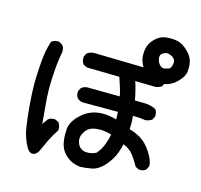

<svg xmlns="http://www.w3.org/2000/svg" viewBox="-126 -986 1253 1195"><g transform="rotate(15 500.0 -389.0)"><path d="M82 -357.4Q82 -379.9 83 -400.4Q86.9 -508.8 96.7 -563.5Q103.5 -597.7 114.3 -633.8L117.2 -635.7Q132.8 -648.4 154.3 -648.4Q157.2 -648.4 163.1 -648.4L185.5 -635.7Q194.3 -626 196.8 -616.7Q199.2 -607.4 199.2 -601.6Q199.2 -593.8 199.2 -590.8Q186.5 -524.4 182.6 -459Q178.7 -403.3 178.7 -378.4Q178.7 -353.5 178.7 -335.9Q179.7 -293.9 183.1 -256.8Q186.5 -219.7 188 -204.6Q189.5 -189.5 190.4 -175.8Q192.4 -148.4 194.3 -126L219.7 -162.1Q234.4 -174.8 256.8 -174.8Q259.8 -174.8 265.6 -174.8L289.1 -163.1Q296.9 -151.4 299.3 -141.6Q301.8 -131.8 301.8 -126Q301.8 -120.1 301.8 -114.3Q275.4 -75.2 255.9 -35.2L218.8 44.9Q202.1 68.4 183.1 68.4Q164.1 68.4 148.4 44.9L147.5 43.9Q115.2 -14.6 105.5 -74.2Q95.7 -132.8 88.9 -215.3Q82 -297.9 82 -357.4ZM631.8 -272.5Q631.8 -294.9 629.9 -321.3H402.3Q383.8 -323.2 369.1 -335.9Q356.4 -350.6 356.4 -372.1Q356.4 -375 356.4 -380.9L368.2 -403.3Q385.7 -418.9 408.2 -418.9L616.2 -417Q609.4 -452.1 600.1 -479Q590.8 -505.9 582 -534.2L372.1 -538.1L347.7 -549.8Q335 -567.4 335 -588.9Q335 -591.8 335 -597.7L346.7 -621.1Q368.2 -636.7 393.6 -636.7L711.9 -629.9Q700.2 -650.4 694.8 -668.9Q689.5 -687.5 689.5 -705.1Q689.5 -722.7 691.4 -737.3Q697.3 -778.3 729 -810.1Q760.7 -841.8 797.9 -845.7Q813.5 -847.7 830.6 -847.7Q847.7 -847.7 866.2 -844.7Q905.3 -838.9 942.4 -801.8Q972.7 -772.5 980.5 -742.2Q985.4 -720.7 985.4 -704.1Q985.4 -687.5 983.9 -673.3Q982.4 -659.2 971.7 -640.6Q960.9 -623 942.4 -604.5Q908.2 -570.3 862.3 -562.5L855.5 -546.9L853.5 -545.9Q832 -531.2 806.6 -531.2Q800.8 -531.2 793.9 -532.2L684.6 -534.2Q702.1 -480.5 713.9 -417Q745.1 -417 779.8 -416Q814.5 -415 847.7 -399.4L849.6 -398.4Q861.3 -383.8 861.3 -362.3Q861.3 -359.4 861.3 -353.5L849.6 -330.1Q829.1 -317.4 808.6 -315.4Q771.5 -321.3 734.4 -321.3Q730.5 -321.3 726.6 -321.3Q729.5 -295.9 729.5 -274.4Q729.5 -252.9 728.5 -235.4Q765.6 -226.6 802.7 -204.1Q843.8 -178.7 875 -128.9Q906.2 -79.1 906.2 -46.9V-44.9L894.5 -21.5Q878.9 -7.8 857.4 -7.8Q854.5 -7.8 848.6 -7.8L825.2 -19.5Q804.7 -57.6 779.3 -89.8Q757.8 -118.2 715.8 -135.7Q703.1 -76.2 678.7 -36.1Q661.1 -5.9 635.7 20.5Q601.6 54.7 565.4 61.5Q529.3 68.4 491.2 70.3Q460.9 66.4 436.5 55.7Q409.2 43 385.3 17.1Q361.3 -8.8 353.5 -49.8Q348.6 -77.1 348.6 -98.6Q348.6 -120.1 349.6 -132.8Q352.5 -180.7 400.4 -227.5Q458 -286.1 543.9 -286.1Q585 -286.1 631.8 -272.5ZM626 -173.8Q586.9 -185.5 553.7 -185.5Q512.7 -185.5 489.3 -173.8Q464.8 -161.1 451.2 -132.8Q441.4 -116.2 441.4 -98.6Q441.4 -85.9 445.3 -74.2Q451.2 -55.7 461.4 -45.9Q471.7 -36.1 482.9 -31.7Q494.1 -27.3 509.8 -27.3Q541 -27.3 567.4 -41Q592.8 -70.3 606.4 -105.5Q619.1 -138.7 626 -173.8ZM886.7 -708Q886.7 -727.5 868.2 -740.2Q848.6 -752.9 833 -752.9Q815.4 -752.9 797.9 -738.3Q790 -730.5 790 -716.8Q790 -700.2 798.8 -682.6Q804.7 -671.9 814 -664.1Q823.2 -656.2 834 -656.2Q835 -656.2 836.9 -656.2Q851.6 -659.2 869.1 -665Q881.8 -672.9 885.7 -700.2Q886.7 -704.1 886.7 -708Z"/></g></svg>

Font: JasonHandwriting2
Style: SemiBold
Weight: 600
Version: Version 1.04.7